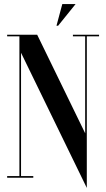

<svg xmlns="http://www.w3.org/2000/svg" viewBox="-20 -870 520 940"><path d="M285 -850 256.5 -744H264.5L350 -850ZM465 -700H337V-692H397V-217.4L162 -700H15V-692H75V-8H15V0H143V-8H83V-611.6L405 50V-692H465Z"/></svg>

Font: Picaflor 48 pt
Style: Regular
Weight: 400
Designer: Ariel Martín Pérez
Foundry: Tunera Type Foundry
Version: Version 1.000;hotconv 1.0.109;makeotfexe 2.5.65596